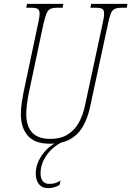

<svg xmlns="http://www.w3.org/2000/svg" viewBox="-20 -734 680 994"><path d="M237 10Q160 10 124 -31.5Q88 -73 88 -143Q88 -170 92 -198Q96 -226 101 -252L176 -606Q185 -645 185 -663Q185 -683 174.5 -688.5Q164 -694 139 -694H116L120 -714H308L304 -694H279Q254 -694 241 -688Q228 -682 220.5 -663.5Q213 -645 204 -606L129 -252Q123 -223 119.5 -194.5Q116 -166 116 -143Q116 -81 146.5 -48Q177 -15 239 -15Q295 -15 331 -38Q367 -61 388 -99Q409 -137 419 -183L510 -606Q519 -645 519 -663Q519 -683 508.5 -688.5Q498 -694 473 -694H448L452 -714H640L636 -694H613Q588 -694 574.5 -688Q561 -682 553.5 -663.5Q546 -645 538 -606L447 -183Q435 -125 410.5 -81.5Q386 -38 344.5 -14Q303 10 237 10ZM230 240Q197 240 181 218.5Q165 197 165 164Q165 131 180 99Q195 67 221 40.5Q247 14 280 0H304Q249 28 219.5 72Q190 116 190 163Q190 190 202 204Q214 218 234 218Q253 218 265.5 214Q278 210 294 201L288 224Q275 231 261 235.5Q247 240 230 240Z"/></svg>

Font: Noto Serif ExtraCondensed Thin
Style: Italic
Weight: 100
Width: 2
Italic angle: -12°
Designer: Monotype Design Team
Foundry: Monotype Imaging Inc.
Version: Version 2.013